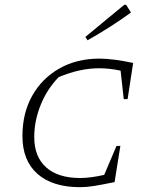

<svg xmlns="http://www.w3.org/2000/svg" viewBox="-20 -769 633 796"><path d="M312 7Q198 7 135.5 -48Q73 -103 73 -205Q73 -300 113.5 -372Q154 -444 226 -485Q298 -526 392 -526Q419 -526 455 -521.5Q491 -517 532 -508L509 -358H493L480 -476Q435 -486 391 -486Q310 -486 223 -449Q174 -398 148 -332.5Q122 -267 122 -201Q122 -119 171.5 -75Q221 -31 312 -31Q355 -31 412 -44L463 -164H479L455 -14Q401 -3 370 2Q339 7 312 7ZM343 -602 334 -616 495 -749H503L523 -717Q480 -686 435.5 -657.5Q391 -629 343 -602Z"/></svg>

Font: Piazzolla SC ExtraLight
Style: Italic
Weight: 200
Italic angle: -11.3°
Designer: Juan Pablo del Peral
Foundry: Huerta Tipografica
Version: Version 1.330